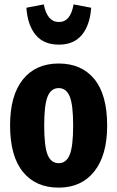

<svg xmlns="http://www.w3.org/2000/svg" viewBox="-20 -837 534 874"><path d="M248 -633.8Q179.2 -633.8 142.3 -678.2Q105.5 -722.7 100.1 -801.8L179.2 -816.9Q194.8 -736.8 248 -736.8Q301.3 -736.8 314.9 -816.9L395 -801.8Q389.6 -722.7 352.8 -678.2Q315.9 -633.8 248 -633.8ZM247.1 -547.9Q351.1 -547.9 409.4 -477.1Q467.8 -406.2 467.8 -265.1Q467.8 -130.4 409.2 -56.6Q350.6 17.1 247.1 17.1Q142.6 17.1 84.2 -54.7Q25.9 -126.5 25.9 -266.1Q25.9 -402.8 84.2 -475.3Q142.6 -547.9 247.1 -547.9ZM181.2 -266.1Q181.2 -170.4 196.8 -132.3Q212.4 -94.2 247.1 -94.2Q281.7 -94.2 297.4 -132.8Q313 -171.4 313 -265.1Q313 -359.9 297.4 -397.9Q281.7 -436 247.1 -436Q212.4 -436 196.8 -397.7Q181.2 -359.4 181.2 -266.1Z"/></svg>

Font: Fira Sans Compressed
Style: Bold
Weight: 700
Width: 1
Designer: Carrois Corporate & Edenspiekermann AG
Foundry: Carrois Corporate GbR & Edenspiekermann AG
Version: Version 4.203;PS 004.203;hotconv 1.0.88;makeotf.lib2.5.64775